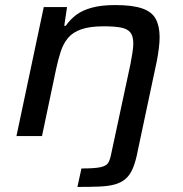

<svg xmlns="http://www.w3.org/2000/svg" viewBox="-20 -538 725 759"><path d="M286 201 302 128Q354 128 377 123Q400 118 407.5 106Q415 94 419 73L496 -286Q499 -302 503 -326.5Q507 -351 507 -365Q507 -395 495.5 -409.5Q484 -424 458.5 -429Q433 -434 390 -434Q335 -434 301 -422Q267 -410 248.5 -387.5Q230 -365 220 -334Q210 -303 202 -266L146 0H45L153 -510H245L234 -436H240Q258 -462 282.5 -480Q307 -498 344.5 -508Q382 -518 435 -518Q504 -518 542.5 -504.5Q581 -491 596 -462.5Q611 -434 611 -391Q611 -372 608 -347.5Q605 -323 600 -297L525 56Q517 99 505.5 126.5Q494 154 476.5 169Q459 184 434 191Q409 198 372.5 199.5Q336 201 286 201Z"/></svg>

Font: Saira Expanded Medium
Style: Italic
Weight: 500
Width: 7
Italic angle: -12°
Designer: Hector Gatti with collaboration of the Omnibus-Type team
Foundry: Omnibus-Type
Version: Version 1.101